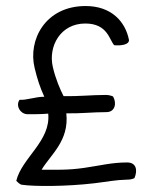

<svg xmlns="http://www.w3.org/2000/svg" viewBox="-20 -614 506 637"><path d="M34 -14C40 -9 45 -2 53 -1C93 5 200 5 293 -6C335 -11 362 -17 401 -18C410 -18 418 -19 426 -23C437 -48 433 -75 402 -75C350 -75 315 -65 259 -57C204 -49 165 -51 118 -51C148 -101 210 -147 200 -238C246 -237 288 -242 333 -242C362 -242 368 -272 355 -294C348 -297 340 -299 331 -299C284 -299 240 -294 191 -295C180 -316 164 -353 155 -393C140 -460 180 -536 263 -536C338 -536 343 -480 359 -464C380 -462 408 -465 408 -481C396 -543 349 -594 264 -594C130 -594 72 -481 95 -388C104 -351 112 -326 127 -293C96 -293 68 -281 45 -283C31 -264 47 -235 72 -235C96 -235 115 -235 140 -237C149 -146 52 -90 34 -14Z"/></svg>

Font: Comica
Style: Rg
Weight: 400
Designer: Jasper
Foundry: KineticPlasma Fonts/Cannot Into Space Fonts
Version: Version 0.89